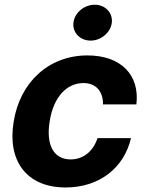

<svg xmlns="http://www.w3.org/2000/svg" viewBox="-20 -789 627 819"><path d="M259.9 10.7C405.2 10.7 509.9 -74.6 538.7 -199.9H396C377.1 -142 333.8 -109 281.2 -109C210.6 -109 174.7 -168.3 192.1 -272.7C208.5 -375.7 264.9 -434.7 335.9 -434.7C390.6 -434.7 420.1 -397.7 419.4 -343.8H561.8C576.7 -469.8 495.4 -552.6 353 -552.6C187.5 -552.6 65.3 -437.9 38.4 -270.6C10.3 -104.8 92 10.7 259.9 10.7ZM293.3 -692.5C288 -650.6 321.4 -615.8 366.5 -615.8C411.6 -615.8 452.1 -650.6 457 -692.5C461.6 -734.7 429 -768.8 383.9 -768.8C339.1 -768.8 298.3 -734.7 293.3 -692.5Z"/></svg>

Font: Magic Ui Pro
Style: Bold Italic
Weight: 700
Italic angle: -9.39999°
Designer: Stefan Endress, Andreas Faust
Version: Version 1.000;FEAKit 1.0